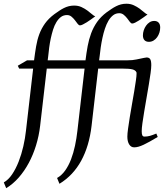

<svg xmlns="http://www.w3.org/2000/svg" viewBox="-69 -762 881 1019"><path d="M781.2 -616.2Q781.2 -602.5 777.1 -589.1Q772.9 -575.7 765.1 -564.7Q757.3 -553.7 746.1 -546.9Q734.9 -540 721.2 -540Q706.1 -540 697.8 -548.8Q689.5 -557.6 689.5 -574.2Q689.5 -587.4 693.8 -600.8Q698.2 -614.3 706.1 -625.5Q713.9 -636.7 724.9 -643.8Q735.8 -650.9 749.5 -650.9Q764.6 -650.9 772.9 -641.8Q781.2 -632.8 781.2 -616.2ZM713.9 -685.1Q703.6 -677.7 691.9 -669.2Q680.2 -660.6 668.9 -653.6Q657.7 -646.5 648.2 -641.8Q638.7 -637.2 632.8 -637.2Q626.5 -637.2 620.1 -645.8Q613.8 -654.3 606 -664.6Q598.1 -674.8 587.9 -683.3Q577.6 -691.9 564 -691.9Q545.4 -691.9 531.2 -680.9Q517.1 -669.9 506.3 -651.6Q495.6 -633.3 487.8 -609.6Q480 -585.9 474.6 -560.5Q469.2 -535.2 465.6 -510.3Q461.9 -485.4 460 -464.8L457 -441.9H607.4Q634.8 -441.9 654.5 -446.3Q674.3 -450.7 694.3 -454.6Q705.1 -457 709 -457Q722.7 -457 728.3 -447.8Q733.9 -438.5 733.9 -416Q733.9 -401.9 730.2 -374.3Q726.6 -346.7 720.7 -312.5Q714.8 -278.3 708.5 -241Q702.1 -203.6 696.3 -169.4Q690.4 -135.3 686.8 -107.7Q683.1 -80.1 683.1 -65.9Q683.1 -50.8 686.3 -43.9Q689.5 -37.1 697.8 -37.1Q712.9 -37.1 726.8 -41Q740.7 -44.9 760.7 -53.2L768.1 -35.2Q745.1 -21.5 726.8 -11.2Q708.5 -1 693.4 6.1Q678.2 13.2 666 16.6Q653.8 20 643.1 20Q626.5 20 616.7 4.6Q606.9 -10.7 606.9 -37.1Q606.9 -51.8 610.6 -78.9Q614.3 -106 619.6 -138.9Q625 -171.9 631.3 -207.8Q637.7 -243.7 643.1 -276.1Q648.4 -308.6 652.1 -333.7Q655.8 -358.9 655.8 -371.1Q655.8 -376 655.3 -378.4Q649.4 -390.1 633.1 -394Q616.7 -397.9 582 -397.9H452.1L417 -94.2Q404.3 13.7 361.8 91.3Q319.3 168.9 246.6 213.4L233.9 182.6Q258.3 168.9 276.6 143.3Q294.9 117.7 307.9 84Q320.8 50.3 329.1 11.2Q337.4 -27.8 341.8 -67.9L379.9 -397.9H179.2L144 -94.2Q137.7 -40.5 122.3 9.5Q106.9 59.6 83.7 102.8Q60.5 146 30.3 180.4Q0 214.8 -36.1 236.8L-48.8 206.1Q-24.4 192.4 -4.6 163.1Q15.1 133.8 30 95.7Q44.9 57.6 54.7 14.9Q64.5 -27.8 68.8 -67.9L106.9 -397.9H32.7L25.4 -413.1L74.7 -441.9H111.8Q116.7 -481 122.6 -515.6Q128.4 -550.3 139.6 -580.6Q150.9 -610.8 169.9 -637.5Q189 -664.1 219.7 -687Q232.9 -696.3 245.1 -704.6Q257.3 -712.9 270 -719.2Q282.7 -725.6 296.1 -729Q309.6 -732.4 324.7 -732.4Q346.2 -732.4 363.5 -724.4Q380.9 -716.3 394.5 -706.3Q408.2 -696.3 418.7 -687Q429.2 -677.7 436.5 -675.3Q426.3 -668 414.6 -659.4Q402.8 -650.9 391.6 -643.8Q380.4 -636.7 370.8 -632.1Q361.3 -627.4 355.5 -627.4Q349.1 -627.4 342.8 -636Q336.4 -644.5 328.6 -654.8Q320.8 -665 310.5 -673.6Q300.3 -682.1 286.6 -682.1Q268.1 -682.1 254.4 -671.9Q240.7 -661.6 230.2 -644.3Q219.7 -627 212.6 -604.5Q205.6 -582 200.4 -557.9Q195.3 -533.7 192.1 -509.5Q189 -485.4 187 -464.8L184.1 -441.9H384.8Q389.6 -481 396.2 -517.1Q402.8 -553.2 414.8 -585.4Q426.8 -617.7 446.5 -645.8Q466.3 -673.8 497.1 -696.8Q510.3 -706.1 522.5 -714.4Q534.7 -722.7 547.4 -729Q560.1 -735.4 573.5 -738.8Q586.9 -742.2 602.1 -742.2Q623.5 -742.2 640.9 -734.1Q658.2 -726.1 671.9 -716.1Q685.5 -706.1 696 -696.8Q706.5 -687.5 713.9 -685.1Z"/></svg>

Font: Gentium Plus Am
Style: Italic
Weight: 400
Italic angle: -8°
Designer: J. Victor Gaultney, Annie Olsen, Iska Routamaa, Becca Hirsbrunner
Foundry: SIL International
Version: Version 5.000